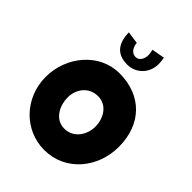

<svg xmlns="http://www.w3.org/2000/svg" viewBox="-248 -1028 1133 1133"><g transform="rotate(45 319.0 -461.5)"><path d="M206.1 -335.9C206.1 -407.7 252.9 -469.2 328.1 -469.2C406.7 -469.2 444.3 -395 444.3 -331.1C444.3 -262.2 399.9 -192.4 322.3 -192.4C241.7 -192.4 206.1 -273.9 206.1 -335.9ZM28.8 -331.1C28.8 -157.7 160.2 -19.5 328.1 -19.5C502.4 -19.5 626.5 -167.5 626.5 -344.2C626.5 -534.2 506.3 -654.3 322.3 -654.3C154.3 -654.3 28.8 -501.5 28.8 -331.1ZM317.4 -722.2C390.6 -722.2 447.3 -779.8 447.3 -855.5C447.3 -871.6 445.3 -887.7 441.9 -904.3L361.3 -889.6C364.7 -877 367.2 -864.3 367.2 -850.1C367.2 -822.8 353 -788.6 321.3 -788.6C285.2 -788.6 270 -822.3 267.1 -853L189.9 -863.8C191.9 -781.7 224.1 -722.2 317.4 -722.2Z"/></g></svg>

Font: Luckiest Guy
Style: Regular
Weight: 400
Designer: Astigmatic (AOETI)
Foundry: Astigmatic (AOETI)
Version: Version 1.001